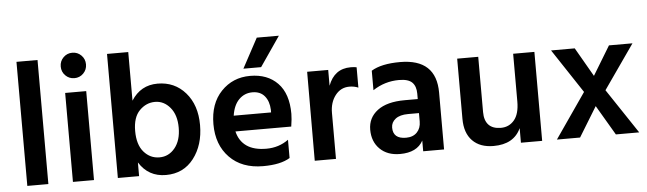

<svg xmlns="http://www.w3.org/2000/svg" viewBox="-47 -907 3671 1090"><g transform="rotate(-5 1788.5 -362.0)"><path d="M190 0H70V-707H190Z M390 -731Q420 -731 441 -710Q462 -689 462 -658.5Q462 -628 441 -607Q420 -586 390 -586Q360 -586 339 -607Q318 -628 318 -658.5Q318 -689 339 -710Q360 -731 390 -731ZM450 0H330V-507H450Z M833.5 -412Q783 -412 745 -373.5Q707 -335 707 -257Q707 -179 743 -137.5Q779 -96 832 -96Q885 -96 920 -139Q955 -182 955 -254.5Q955 -327 919.5 -369.5Q884 -412 833.5 -412ZM707 0H586V-707H707V-430Q760 -514 857 -514Q954 -514 1015.5 -443.5Q1077 -373 1077 -259Q1077 -145 1018.5 -69Q960 7 860 7Q760 7 707 -78Z M1451 -556H1350L1441 -725H1567ZM1272 -295H1485V-310Q1483 -359 1458.5 -388.5Q1434 -418 1389 -418Q1344 -418 1312.5 -386.5Q1281 -355 1272 -295ZM1414 5Q1293 5 1223 -67Q1153 -139 1153 -256.5Q1153 -374 1219 -443Q1285 -512 1384 -512Q1483 -512 1541 -452Q1599 -392 1599 -277Q1599 -249 1592 -205H1274Q1287 -150 1328.5 -121Q1370 -92 1441 -92Q1512 -92 1567 -132V-28Q1514 5 1414 5Z M1829 0H1708L1709 -507H1829V-417Q1864 -511 1957 -511Q1978 -511 1991 -508V-392Q1968 -402 1940 -402Q1891 -402 1860 -362Q1829 -322 1829 -262Z M2194 4Q2122 4 2079.5 -38Q2037 -80 2037 -148Q2037 -216 2091 -257Q2145 -298 2247 -298H2321V-329Q2321 -371 2299 -393Q2277 -415 2224 -415Q2143 -415 2075 -370V-481Q2132 -516 2239 -516Q2445 -516 2445 -324V0H2326V-61Q2291 4 2194 4ZM2236 -85Q2276 -85 2298.5 -108.5Q2321 -132 2321 -170V-218H2259Q2212 -218 2187 -198.5Q2162 -179 2162 -149Q2162 -85 2236 -85Z M3004 0H2883V-83Q2843 5 2727 5Q2650 5 2607 -39Q2564 -83 2564 -164V-507H2684V-192Q2684 -144 2707.5 -119Q2731 -94 2777.5 -94Q2824 -94 2853.5 -129Q2883 -164 2883 -235V-507H3004Z M3220 0H3088L3265 -256L3099 -507H3234L3329 -342L3429 -507H3563L3387 -255L3557 0H3424L3324 -170Z"/></g></svg>

Font: Hind Kochi SemiBold
Style: Regular
Weight: 600
Designer: Dhruvi Tolia
Foundry: Indian Type Foundry
Version: Version 0.702;PS 1.0;hotconv 1.0.81;makeotf.lib2.5.63406